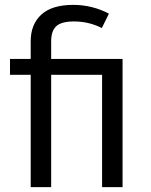

<svg xmlns="http://www.w3.org/2000/svg" viewBox="-20 -768 621 788"><path d="M281 -748Q358 -748 427 -712L398 -653Q344 -680 284 -680Q232 -680 211 -660.5Q190 -641 190 -599V-526H483V0H399V-461H190V0H106V-461H21V-526H106V-599Q106 -668 149.5 -708Q193 -748 281 -748Z"/></svg>

Font: FiraSans
Style: Regular
Weight: 350
Designer: Carrois Corporate & Edenspiekermann AG
Foundry: Carrois Corporate GbR & Edenspiekermann AG
Version: Version 3.106;PS 003.106;hotconv 1.0.70;makeotf.lib2.5.58329